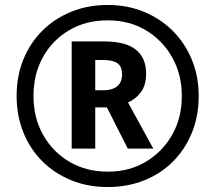

<svg xmlns="http://www.w3.org/2000/svg" viewBox="-20 -744 869 774"><path d="M414 10Q333 10 265.5 -18Q198 -46 149 -95.5Q100 -145 73.5 -212Q47 -279 47 -357Q47 -438 74.5 -505Q102 -572 151.5 -621Q201 -670 268 -697Q335 -724 414 -724Q493 -724 560 -696.5Q627 -669 676.5 -619.5Q726 -570 753.5 -503Q781 -436 781 -357Q781 -277 754 -210Q727 -143 678 -93.5Q629 -44 561.5 -17Q494 10 414 10ZM415 -52Q501 -52 568 -92Q635 -132 674 -200.5Q713 -269 713 -357Q713 -444 674 -513Q635 -582 568 -622Q501 -662 414 -662Q326 -662 258.5 -622Q191 -582 153 -513.5Q115 -445 115 -357Q115 -269 154 -200Q193 -131 260.5 -91.5Q328 -52 415 -52ZM269 -145V-577H400Q486 -577 527.5 -544Q569 -511 569 -447Q569 -401 548.5 -373Q528 -345 496 -331L598 -145H495L411 -311H364V-145ZM397 -380Q432 -380 452 -396Q472 -412 472 -444Q472 -476 453.5 -489Q435 -502 397 -502H364V-380Z"/></svg>

Font: Noto Sans Khmer SemiCondensed SemiBold
Style: Regular
Weight: 600
Width: 4
Designer: Danh Hong and the Monotype Design Team
Foundry: Monotype Imaging Inc.
Version: Version 2.004; ttfautohint (v1.8.4.7-5d5b)